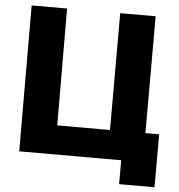

<svg xmlns="http://www.w3.org/2000/svg" viewBox="-57 -787 895 961"><g transform="rotate(5 390.0 -306.5)"><path d="M243 -146H508V-733H686V-146H755V120H577V0H64.7L63 -733H241Z"/></g></svg>

Font: Kreadon
Style: Regular
Weight: 400
Designer: kohakuno
Foundry: StudioGnu
Version: Version 1.000;Glyphs 3.1.2 (3151)